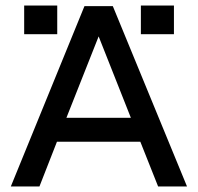

<svg xmlns="http://www.w3.org/2000/svg" viewBox="-20 -671 712 691"><path d="M19 0 284 -649H386L653 0H549L485 -161H185L122 0ZM219 -247H451L335 -540ZM186 -651V-548H67V-651ZM606 -651V-548H487V-651Z"/></svg>

Font: Syne Med Modified
Style: Regular
Weight: 500
Designer: Lucas Descroix
Foundry: Bonjour Monde
Version: Version 2.200